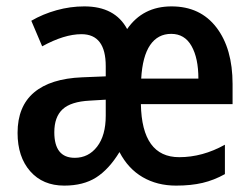

<svg xmlns="http://www.w3.org/2000/svg" viewBox="-20 -571 788 601"><path d="M708 -308V-245H421Q424 -79 541 -79Q614 -79 684 -118V-26Q650 -7 614 1.5Q578 10 531 10Q472 10 426.5 -16.5Q381 -43 354 -95Q321 -41 281 -15.5Q241 10 181 10Q114 10 74.5 -35Q35 -80 35 -155Q35 -238 86.5 -281.5Q138 -325 237 -329L311 -332V-364Q311 -464 235 -464Q181 -464 112 -426L78 -506Q114 -527 157 -539Q200 -551 244 -551Q340 -551 378 -480Q427 -551 517 -551Q607 -551 657.5 -485Q708 -419 708 -308ZM422 -325H601Q601 -389 579.5 -427Q558 -465 516 -465Q474 -465 450 -430Q426 -395 422 -325ZM261 -256Q202 -253 176 -229Q150 -205 150 -157Q150 -77 214 -77Q257 -77 284 -112Q311 -147 311 -209V-259Z"/></svg>

Font: Noto Sans Display Medium Narrow
Style: Regular
Weight: 500
Width: 4
Designer: Monotype Design team
Foundry: Monotype Imaging Inc.
Version: Version 1.000